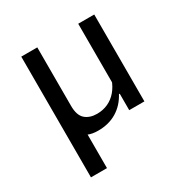

<svg xmlns="http://www.w3.org/2000/svg" viewBox="-164 -648 949 983"><g transform="rotate(-30 310.0 -157.0)"><path d="M431 -513.7H525.7V0H436V-124L431 -131ZM94.3 200V-513.7H189V-167.8Q189 -112.2 215.2 -89Q241.5 -65.8 284.8 -65.8Q320.5 -65.8 350.2 -79.6Q379.8 -93.3 401.7 -119.1Q423.5 -144.8 436.3 -180.7L451.5 -97.3H431.5Q403.3 -44.8 356.5 -16.6Q309.7 11.7 247 11.7Q211.3 11.7 186.6 0.9Q161.8 -9.8 147.9 -29.3Q134 -48.8 129.7 -75L189 -67.7V200Z"/></g></svg>

Font: Monaspace Neon Var
Style: Regular
Weight: 400
Designer: Riley Cran and the Lettermatic Team
Version: Version 1.000 (Monaspace Neon Var)